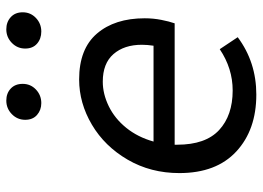

<svg xmlns="http://www.w3.org/2000/svg" viewBox="-132 -688 833 609"><g transform="rotate(-90 284.5 -383.5)"><path d="M40 -231Q40 -322 82.5 -395Q125 -468 193.5 -508.5Q262 -549 337 -549Q434 -549 482.5 -492.5Q531 -436 531 -341Q531 -314 526 -288.5Q521 -263 515 -246H130V-238Q130 -148 176.5 -105Q223 -62 302 -62Q372 -62 433 -103L471 -46Q392 13 289 13Q177 13 108.5 -50.5Q40 -114 40 -231ZM444 -313Q447 -333 447 -350Q447 -406 417.5 -440Q388 -474 330 -474Q291 -474 252 -455Q213 -436 183.5 -399.5Q154 -363 140 -313ZM209 -720Q209 -745 227 -762.5Q245 -780 270 -780Q293 -780 308 -766Q323 -752 323 -728Q323 -703 305 -686Q287 -669 262 -669Q240 -669 224.5 -682.5Q209 -696 209 -720ZM435 -720Q435 -745 453 -762.5Q471 -780 496 -780Q519 -780 534.5 -766Q550 -752 550 -728Q550 -703 532 -686Q514 -669 489 -669Q466 -669 450.5 -682.5Q435 -696 435 -720Z"/></g></svg>

Font: Nebula Sans Medium
Style: Regular
Weight: 500
Italic angle: -9°
Designer: Paul D. Hunt for Adobe (as Source Sans)
Foundry: Nebula Entertainment & Broadcasting LLC
Version: Version 1.010